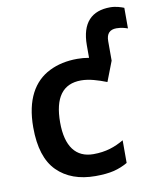

<svg xmlns="http://www.w3.org/2000/svg" viewBox="-86 -832 744 909"><g transform="rotate(-10 286.0 -377.5)"><path d="M299.8 9.8C335.4 9.8 364.7 6.8 388.7 1C412.1 -4.9 434.1 -13.7 455.1 -25.9V-134.8C412.1 -109.9 368.2 -94.2 308.1 -94.2C224.1 -94.2 178.2 -153.3 178.2 -269C178.2 -388.7 222.2 -448.2 310.1 -448.2C348.6 -448.2 390.6 -435.1 432.1 -418.9L469.2 -515.1V-608.9C469.2 -644.5 485.4 -662.1 518.1 -662.1C541 -662.1 561.5 -655.8 571.8 -651.9V-751C558.6 -756.3 533.7 -765.1 505.9 -765.1C418 -765.1 366.2 -716.3 366.2 -606.9V-546.9C347.2 -550.3 328.6 -551.8 310.1 -551.8C259.3 -551.8 214.4 -542 175.3 -522.5C96.7 -483.4 48.8 -401.4 48.8 -268.1C48.8 -171.9 71.3 -101.6 116.2 -57.1C160.6 -12.7 222.2 9.8 299.8 9.8Z"/></g></svg>

Font: Noto Reveo Sans
Style: Regular
Weight: 600
Designer: Monotype Design Team
Foundry: Monotype Imaging Inc.
Version: Version 2.007